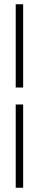

<svg xmlns="http://www.w3.org/2000/svg" viewBox="-20 -802 183 904"><path d="M54 -310H89V82H54ZM54 -782H89V-390H54Z"/></svg>

Font: Phudu Light Medium
Style: Regular
Weight: 500
Version: Version 1.005;gftools[0.9.23]